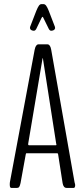

<svg xmlns="http://www.w3.org/2000/svg" viewBox="-20 -919 413 939"><path d="M145.5 -768.6Q140.1 -768.6 134.3 -771.2Q128.4 -773.9 128.4 -777.8Q126.5 -778.3 126.5 -782.2Q126.5 -784.2 127.4 -788.1L157.2 -865.2Q164.6 -883.3 170.2 -891.1Q175.8 -898.9 183.1 -898.9H192.4Q199.7 -898.9 205.6 -891.4Q211.4 -883.8 218.8 -865.2L248.5 -788.1Q249.5 -784.2 249.5 -781.7Q249.5 -777.8 247.6 -777.8Q247.6 -773.9 241.7 -771.2Q235.8 -768.6 230.5 -768.6Q223.6 -768.6 218.8 -777.3L192.4 -831.1Q189.9 -836.9 188 -836.9Q186.5 -836.9 183.1 -831.1L157.2 -777.3Q152.3 -768.6 145.5 -768.6ZM35.2 0Q27.8 0 27.8 -15.1V-20.5Q27.8 -24.4 28.3 -27.3L149.4 -675.3Q154.3 -700.7 167 -702.1H213.4Q226.1 -700.7 230.5 -675.3L344.7 -27.3Q345.2 -24.9 346.4 -21.2Q347.7 -17.6 347.7 -14.6Q347.7 0 340.3 0H305.7Q290 0 286.1 -23.9L264.2 -164.6Q262.7 -169.4 261.2 -169.4H108.4Q107.4 -169.4 106 -164.1L80.6 -24.4Q77.6 -10.3 74 -5.1Q70.3 0 63.5 0ZM122.6 -208.5Q122.6 -208.5 253.9 -208.5Q255.9 -208.5 255.9 -212.9Q255.9 -215.3 254.9 -215.8L189.9 -632.8L189 -634.8Q188 -634.8 188 -632.8L118.2 -218.3Q117.7 -215.8 117.7 -213.9Q117.7 -208.5 122.6 -208.5Z"/></svg>

Font: BenchNine Light
Style: Regular
Weight: 300
Version: Version 1 ; ttfautohint (v0.92.18-e454-dirty) -l 8 -r 50 -G 